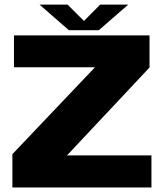

<svg xmlns="http://www.w3.org/2000/svg" viewBox="-20 -832 744 852"><path d="M35 0H652V-142.5H277.5L643.5 -532.5V-675H42V-533.5H401.5L35 -148ZM285.5 -698H418.5L549 -811.5H424.5L352.5 -739L280 -811.5H155.5Z"/></svg>

Font: Anybody SemiExpanded ExtraBold
Style: Regular
Weight: 800
Width: 6
Version: Version 1.113;gftools[0.9.25]